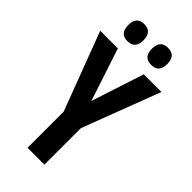

<svg xmlns="http://www.w3.org/2000/svg" viewBox="-281 -964 1022 1022"><g transform="rotate(45 230.5 -452.5)"><path d="M141 -777Q199 -777 199 -841Q199 -905 141 -905Q84 -905 84 -841Q84 -777 141 -777ZM320 -777Q378 -777 378 -841Q378 -905 320 -905Q262 -905 262 -841Q262 -777 320 -777ZM133 -714H0L167 -272V0H294V-275L461 -714H328L231 -416Z"/></g></svg>

Font: Noto Sans UI Condensed
Style: Bold
Weight: 700
Width: 3
Designer: Monotype Design Team
Foundry: Monotype Imaging Inc.
Version: 1.001